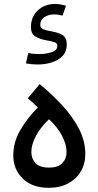

<svg xmlns="http://www.w3.org/2000/svg" viewBox="-20 -919 484 945"><path d="M221.2 5.4Q138.2 5.4 91.8 -40.3Q45.4 -85.9 45.4 -153.8Q45.4 -220.2 80.6 -280Q115.7 -339.8 166.5 -390.1Q141.6 -414.6 116.7 -435.1L175.3 -504.9Q236.8 -454.6 287.8 -398.9Q338.9 -343.3 369.4 -283.7Q399.9 -224.1 399.9 -161.1Q399.9 -112.8 377.7 -75.2Q355.5 -37.6 315.2 -16.1Q274.9 5.4 221.2 5.4ZM221.2 -94.2Q266.1 -94.2 286.9 -116.2Q307.6 -138.2 307.6 -171.4Q307.6 -209 284.7 -252Q261.7 -294.9 221.2 -332Q181.2 -294.9 157.7 -251.7Q134.3 -208.5 134.3 -171.4Q134.3 -138.2 154.8 -116.2Q175.3 -94.2 221.2 -94.2ZM165 -601.6Q138.7 -601.6 107.4 -606.9L119.1 -657.7Q131.8 -655.3 145.5 -654.1Q159.2 -652.8 171.9 -652.8Q205.1 -652.8 233.6 -661.9Q262.2 -670.9 262.2 -692.9Q262.2 -706.5 247.6 -711.7Q232.9 -716.8 207.5 -720.7Q175.3 -726.6 153.8 -739.5Q132.3 -752.4 132.3 -785.6Q132.3 -836.9 166.5 -868.2Q200.7 -899.4 250 -899.4Q276.9 -899.4 304.7 -890.6L288.1 -842.3Q278.3 -844.7 268.1 -846.4Q257.8 -848.1 247.6 -848.1Q219.7 -848.1 199 -835Q178.2 -821.8 178.2 -797.4Q178.2 -780.8 192.9 -774.9Q207.5 -769 235.4 -764.2Q266.1 -759.3 287.4 -746.6Q308.6 -733.9 308.6 -699.7Q308.6 -651.4 266.8 -626.5Q225.1 -601.6 165 -601.6Z"/></svg>

Font: Estedad-FD Medium
Style: Regular
Weight: 500
Designer: Amin Abedi
Version: Version 7.3